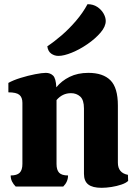

<svg xmlns="http://www.w3.org/2000/svg" viewBox="-20 -891 651 917"><path d="M55 0Q44 -11 37.5 -24Q31 -37 31 -53Q61 -53 74 -66Q87 -79 87 -108V-400Q87 -426 72.5 -438Q58 -450 20 -450V-495Q43 -508 78.5 -519Q114 -530 147.5 -536.5Q181 -543 199 -543Q220 -543 233.5 -530Q247 -517 249 -474Q274 -505 312.5 -524Q351 -543 402 -543Q472 -543 507.5 -507.5Q543 -472 543 -387V-114Q543 -65 591 -56L592 -27Q582 -17 560 -9.5Q538 -2 512.5 2Q487 6 465 6Q422 6 401.5 -10Q381 -26 381 -61V-373Q381 -414 363 -430Q345 -446 319 -446Q278 -446 250 -413V-108Q250 -79 262.5 -66Q275 -53 305 -53Q305 -23 282 0ZM259 -624Q240 -624 224.5 -635Q209 -646 206 -670Q238 -691 274 -722Q310 -753 343 -791.5Q376 -830 398 -871Q425 -871 444.5 -858Q464 -845 474.5 -826.5Q485 -808 485 -791Q485 -764 460 -735Q435 -706 398 -680.5Q361 -655 323 -639.5Q285 -624 259 -624Z"/></svg>

Font: Calistoga
Style: Regular
Weight: 400
Designer: Yvonne Schuttler, Eben Sorkin
Foundry: www.sorkintype.com
Version: Version 1.010; ttfautohint (v1.8.4.7-5d5b)